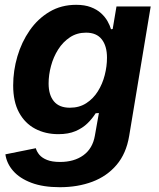

<svg xmlns="http://www.w3.org/2000/svg" viewBox="-20 -573 672 809"><path d="M232.1 215.8Q161.5 215.8 112.3 197.2Q63.1 178.6 35.6 147.2Q8.1 115.8 2.7 77.3L130.9 51.5Q135 66.2 146.1 79.4Q157.3 92.5 178.3 100.9Q199.4 109.4 233.3 109.4Q292.3 109.4 331.3 81.2Q370.3 52.9 379.7 -1L396.7 -96.7L383.1 -95.8Q369.3 -73.6 348.6 -53.4Q328 -33.2 298.1 -20.5Q268.3 -7.7 226 -7.7Q171.3 -7.7 128.2 -30.5Q85.1 -53.2 60.3 -98.8Q35.5 -144.4 35.5 -212.9Q35.5 -275.1 53.3 -335.5Q71 -395.8 105.1 -444.9Q139.3 -494.1 188.6 -523.4Q237.9 -552.7 300.8 -552.7Q336.8 -552.7 362.6 -542.9Q388.5 -533.1 405.7 -517.4Q422.9 -501.7 433 -483.8Q443.1 -466 447.7 -449.7L454.8 -450.8L470.8 -545.9H615L524.2 0.2Q511.9 74 471.3 121.7Q430.8 169.5 369.2 192.7Q307.6 215.8 232.1 215.8ZM274.3 -119.1Q314.1 -119.1 343.5 -138.2Q373 -157.2 392.4 -188.3Q411.9 -219.4 421.3 -256.5Q430.8 -293.6 430.8 -329.8Q430.8 -379.1 408.8 -407.2Q386.8 -435.4 342.4 -435.4Q304.2 -435.4 274.8 -415.9Q245.3 -396.4 225.2 -364.7Q205.1 -333 195 -295.3Q184.8 -257.6 184.8 -221.2Q184.8 -173.1 207.1 -146.1Q229.5 -119.1 274.3 -119.1Z"/></svg>

Font: Adwaita Sans
Style: Italic
Weight: 400
Italic angle: -9.39999°
Designer: Rasmus Andersson
Foundry: rsms
Version: Version 4.001;git-9221beed3